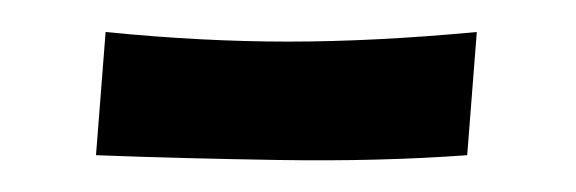

<svg xmlns="http://www.w3.org/2000/svg" viewBox="-20 -123 360 120"><path d="M40 -26 46 -103Q106 -97 160 -97Q214 -97 278 -103L272 -26Q217 -22 154.5 -23Q92 -24 40 -26Z"/></svg>

Font: Marhey Medium
Style: Regular
Weight: 500
Designer: Nur Syamsi & Bustanul Arifin
Foundry: Namelatype
Version: Version 1.000